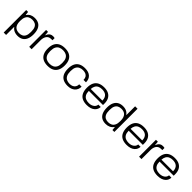

<svg xmlns="http://www.w3.org/2000/svg" viewBox="387 -2389 4229 4229"><g transform="rotate(45 2501.5 -274.0)"><path d="M75 175V-526H134L143 -445H150Q181 -493 228 -515.5Q275 -538 335 -538Q411 -538 463 -508Q515 -478 542.5 -416.5Q570 -355 570 -261Q570 -170 542.5 -109Q515 -48 464 -18Q413 12 341 12Q302 12 267.5 3Q233 -6 205 -24.5Q177 -43 157 -72H150V175ZM323 -54Q375 -54 413 -74Q451 -94 471 -138Q491 -182 491 -252V-274Q491 -347 470 -390.5Q449 -434 411 -453Q373 -472 323 -472Q269 -472 230 -450.5Q191 -429 170.5 -384.5Q150 -340 150 -271V-254Q150 -197 163.5 -158Q177 -119 201 -96.5Q225 -74 256.5 -64Q288 -54 323 -54Z M695 0V-526H755L762 -432H768Q775 -455 790.5 -479.5Q806 -504 833.5 -521Q861 -538 903 -538Q918 -538 932 -536Q946 -534 955 -531V-464H917Q875 -464 847 -448.5Q819 -433 802 -406.5Q785 -380 777.5 -349Q770 -318 770 -287V0Z M1275 12Q1189 12 1130 -18.5Q1071 -49 1040.5 -110Q1010 -171 1010 -263Q1010 -356 1040.5 -416.5Q1071 -477 1130 -507.5Q1189 -538 1275 -538Q1362 -538 1420.5 -507.5Q1479 -477 1509.5 -416.5Q1540 -356 1540 -263Q1540 -171 1509.5 -110Q1479 -49 1420.5 -18.5Q1362 12 1275 12ZM1275 -52Q1332 -52 1373.5 -72.5Q1415 -93 1438 -137Q1461 -181 1461 -252V-274Q1461 -346 1438 -390Q1415 -434 1373.5 -454.5Q1332 -475 1275 -475Q1218 -475 1176.5 -454.5Q1135 -434 1112 -390Q1089 -346 1089 -274V-252Q1089 -181 1112 -137Q1135 -93 1176.5 -72.5Q1218 -52 1275 -52Z M1897 12Q1812 12 1754 -18.5Q1696 -49 1667 -110.5Q1638 -172 1638 -263Q1638 -354 1667 -415Q1696 -476 1754.5 -507Q1813 -538 1899 -538Q1955 -538 1998 -524.5Q2041 -511 2071 -484Q2101 -457 2116.5 -418.5Q2132 -380 2132 -331H2056Q2056 -382 2036 -413.5Q2016 -445 1980.5 -460Q1945 -475 1898 -475Q1845 -475 1804 -455Q1763 -435 1740 -391.5Q1717 -348 1717 -274V-252Q1717 -181 1739.5 -137Q1762 -93 1803 -72Q1844 -51 1899 -51Q1947 -51 1982.5 -67.5Q2018 -84 2038 -116Q2058 -148 2058 -195H2132Q2132 -148 2116 -110Q2100 -72 2070 -45Q2040 -18 1996.5 -3Q1953 12 1897 12Z M2494 12Q2410 12 2350.5 -17.5Q2291 -47 2260.5 -108.5Q2230 -170 2230 -263Q2230 -356 2260.5 -417Q2291 -478 2350.5 -508Q2410 -538 2496 -538Q2582 -538 2638.5 -507.5Q2695 -477 2723 -421.5Q2751 -366 2751 -290V-243H2310Q2310 -174 2333.5 -131.5Q2357 -89 2399 -70Q2441 -51 2498 -51Q2541 -51 2572.5 -62Q2604 -73 2626 -90.5Q2648 -108 2659.5 -131Q2671 -154 2672 -177H2746Q2745 -141 2730.5 -107.5Q2716 -74 2685.5 -47Q2655 -20 2607.5 -4Q2560 12 2494 12ZM2310 -302H2672Q2672 -351 2657.5 -384.5Q2643 -418 2618.5 -438Q2594 -458 2561.5 -466.5Q2529 -475 2493 -475Q2440 -475 2400 -457Q2360 -439 2337 -400.5Q2314 -362 2310 -302Z M3083 12Q3009 12 2957.5 -18Q2906 -48 2878.5 -109.5Q2851 -171 2851 -266Q2851 -358 2879 -418Q2907 -478 2959 -508Q3011 -538 3083 -538Q3123 -538 3156.5 -529Q3190 -520 3217 -501.5Q3244 -483 3264 -454H3271V-723H3347V0H3287L3279 -81H3272Q3240 -33 3192 -10.5Q3144 12 3083 12ZM3097 -54Q3152 -54 3191 -76Q3230 -98 3250.5 -142Q3271 -186 3271 -255V-272Q3271 -329 3257.5 -368Q3244 -407 3220.5 -429.5Q3197 -452 3166 -462Q3135 -472 3100 -472Q3047 -472 3009 -452Q2971 -432 2950.5 -388.5Q2930 -345 2930 -274V-252Q2930 -180 2951 -136.5Q2972 -93 3009.5 -73.5Q3047 -54 3097 -54Z M3735 12Q3651 12 3591.5 -17.5Q3532 -47 3501.5 -108.5Q3471 -170 3471 -263Q3471 -356 3501.5 -417Q3532 -478 3591.5 -508Q3651 -538 3737 -538Q3823 -538 3879.5 -507.5Q3936 -477 3964 -421.5Q3992 -366 3992 -290V-243H3551Q3551 -174 3574.5 -131.5Q3598 -89 3640 -70Q3682 -51 3739 -51Q3782 -51 3813.5 -62Q3845 -73 3867 -90.5Q3889 -108 3900.5 -131Q3912 -154 3913 -177H3987Q3986 -141 3971.5 -107.5Q3957 -74 3926.5 -47Q3896 -20 3848.5 -4Q3801 12 3735 12ZM3551 -302H3913Q3913 -351 3898.5 -384.5Q3884 -418 3859.5 -438Q3835 -458 3802.5 -466.5Q3770 -475 3734 -475Q3681 -475 3641 -457Q3601 -439 3578 -400.5Q3555 -362 3551 -302Z M4117 0V-526H4177L4184 -432H4190Q4197 -455 4212.5 -479.5Q4228 -504 4255.5 -521Q4283 -538 4325 -538Q4340 -538 4354 -536Q4368 -534 4377 -531V-464H4339Q4297 -464 4269 -448.5Q4241 -433 4224 -406.5Q4207 -380 4199.5 -349Q4192 -318 4192 -287V0Z M4696 12Q4612 12 4552.5 -17.5Q4493 -47 4462.5 -108.5Q4432 -170 4432 -263Q4432 -356 4462.5 -417Q4493 -478 4552.5 -508Q4612 -538 4698 -538Q4784 -538 4840.5 -507.5Q4897 -477 4925 -421.5Q4953 -366 4953 -290V-243H4512Q4512 -174 4535.5 -131.5Q4559 -89 4601 -70Q4643 -51 4700 -51Q4743 -51 4774.5 -62Q4806 -73 4828 -90.5Q4850 -108 4861.5 -131Q4873 -154 4874 -177H4948Q4947 -141 4932.5 -107.5Q4918 -74 4887.5 -47Q4857 -20 4809.5 -4Q4762 12 4696 12ZM4512 -302H4874Q4874 -351 4859.5 -384.5Q4845 -418 4820.5 -438Q4796 -458 4763.5 -466.5Q4731 -475 4695 -475Q4642 -475 4602 -457Q4562 -439 4539 -400.5Q4516 -362 4512 -302Z"/></g></svg>

Font: Archivo SemiExpanded Light
Style: Regular
Weight: 300
Width: 6
Designer: Hector Gatti
Foundry: Omnibus-Type
Version: Version 2.001